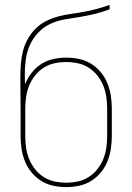

<svg xmlns="http://www.w3.org/2000/svg" viewBox="-20 -755 540 783"><path d="M250 8Q224 8 197.5 2.5Q171 -3 148.5 -17Q126 -31 109 -51.5Q92 -72 82 -96.5Q72 -121 68 -147.5Q64 -174 64 -200V-312Q64 -344 63.5 -376Q63 -408 63 -439Q63 -466 65 -493Q67 -520 73.5 -546Q80 -572 93 -595.5Q106 -619 125 -638Q144 -657 168 -669Q192 -681 218 -688Q244 -695 270.5 -698.5Q297 -702 323.5 -707Q350 -712 376 -719Q402 -726 427 -735V-717Q398 -706 367.5 -698.5Q337 -691 306.5 -686Q276 -681 245 -676Q214 -671 186 -658Q158 -645 136 -622Q114 -599 101.5 -570.5Q89 -542 85 -511Q81 -480 81 -449Q81 -439 81.5 -430Q82 -421 82 -411Q92 -436 108.5 -457.5Q125 -479 147.5 -493.5Q170 -508 196.5 -514Q223 -520 250 -520Q277 -520 303 -514.5Q329 -509 351.5 -495Q374 -481 391 -460.5Q408 -440 418 -415.5Q428 -391 432 -364.5Q436 -338 436 -312V-200Q436 -174 432 -147.5Q428 -121 418 -96.5Q408 -72 391 -51.5Q374 -31 351.5 -17Q329 -3 302.5 2.5Q276 8 250 8ZM250 -10Q274 -10 297.5 -15Q321 -20 341.5 -33Q362 -46 377 -65Q392 -84 401 -106Q410 -128 413.5 -152Q417 -176 417 -200V-312Q417 -336 413.5 -360Q410 -384 401 -406Q392 -428 377 -447Q362 -466 341.5 -479Q321 -492 297.5 -497Q274 -502 250 -502Q226 -502 202.5 -497Q179 -492 158.5 -479Q138 -466 123 -447Q108 -428 99 -406Q90 -384 86.5 -360Q83 -336 83 -312V-200Q83 -176 86.5 -152Q90 -128 99 -106Q108 -84 123 -65Q138 -46 158.5 -33Q179 -20 202.5 -15Q226 -10 250 -10Z"/></svg>

Font: Zed Mono Thin
Style: Regular
Weight: 100
Monospace: yes
Designer: Belleve Invis
Foundry: Belleve Invis
Version: Version 1.0.0; ttfautohint (v1.8.4)